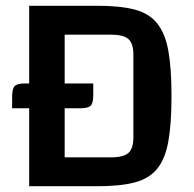

<svg xmlns="http://www.w3.org/2000/svg" viewBox="-20 -645 671 665"><path d="M81 -625H317Q396 -625 446 -612Q496 -599 524 -564.5Q552 -530 563 -469.5Q574 -409 574 -312Q574 -216 563 -155Q552 -94 524 -60Q496 -26 446 -13Q396 0 317 0H81ZM204 -525V-100H364Q408 -100 425 -115.5Q442 -131 442 -170V-455Q442 -494 425 -509.5Q408 -525 364 -525ZM22 -310Q22 -338 31 -347Q40 -356 67 -356H303V-315Q303 -288 294 -279Q285 -270 258 -270H22Z"/></svg>

Font: Changa Medium
Style: Regular
Weight: 500
Designer: Eduardo Rodriguez Tunni
Foundry: Eduardo Rodriguez Tunni
Version: Version 3.003